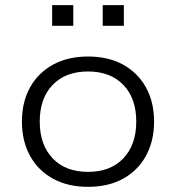

<svg xmlns="http://www.w3.org/2000/svg" viewBox="-20 -716 682 744"><path d="M321 8Q243 8 185.5 -23.5Q128 -55 96.5 -112Q65 -169 65 -245Q65 -321 96.5 -377.5Q128 -434 185.5 -465.5Q243 -497 321 -497Q400 -497 457 -465.5Q514 -434 545.5 -377.5Q577 -321 577 -245Q577 -169 545.5 -112Q514 -55 457 -23.5Q400 8 321 8ZM321 -50Q408 -50 458 -102.5Q508 -155 508 -245Q508 -335 458 -387Q408 -439 321 -439Q234 -439 184 -387Q134 -335 134 -245Q134 -155 184 -102.5Q234 -50 321 -50ZM378 -616V-696H460V-616ZM182 -616V-696H264V-616Z"/></svg>

Font: Nunito Sans 10pt SemiExpanded Light
Style: Regular
Weight: 300
Width: 6
Designer: Vernon Adams
Foundry: Vernon Adams
Version: Version 3.101;gftools[0.9.27]